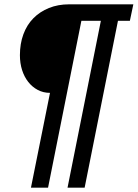

<svg xmlns="http://www.w3.org/2000/svg" viewBox="-20 -718 636 887"><path d="M211 -289Q180 -289 154.5 -302.5Q129 -316 110.5 -339.5Q92 -363 82 -394.5Q72 -426 72 -463Q72 -516 88 -559.5Q104 -603 134 -633.5Q164 -664 206 -681Q248 -698 299 -698H596L580 -622H525L371 149H292L446 -622H356L202 149H123Z"/></svg>

Font: IBM Plex Sans Cond Medm
Style: Italic
Weight: 500
Width: 3
Italic angle: -11°
Designer: Mike Abbink, Paul van der Laan, Pieter van Rosmalen
Foundry: Bold Monday
Version: Version 1.3